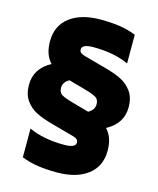

<svg xmlns="http://www.w3.org/2000/svg" viewBox="-117 -770 785 955"><g transform="rotate(15 275.0 -292.5)"><path d="M447 -174Q484 -135 484 -67Q484 14 426 58.5Q368 103 267 103Q213 103 169.5 96.5Q126 90 85 74V-74Q160 -39 267 -39Q326 -39 326 -66Q326 -77 318.5 -83Q311 -89 296 -93L183 -124Q135 -137 101 -153.5Q67 -170 44 -201.5Q21 -233 21 -283Q21 -367 103 -411Q66 -450 66 -518Q66 -599 124 -643.5Q182 -688 283 -688Q337 -688 380.5 -681.5Q424 -675 465 -659V-511Q390 -546 283 -546Q224 -546 224 -519Q224 -508 231.5 -502Q239 -496 254 -492L367 -461Q415 -448 449 -431.5Q483 -415 506 -383.5Q529 -352 529 -302Q529 -218 447 -174ZM247 -255 340 -229Q371 -246 371 -275Q371 -298 357.5 -308Q344 -318 303 -330L210 -356Q179 -339 179 -310Q179 -287 192.5 -277Q206 -267 247 -255Z"/></g></svg>

Font: Biryani Black
Style: Regular
Weight: 900
Designer: Dan Reynolds and Mathieu Reguer
Foundry: Dan Reynolds and Mathieu Reguer
Version: Version 1.004; ttfautohint (v1.1) -l 5 -r 5 -G 72 -x 0 -D la